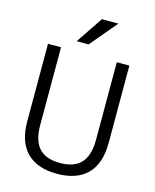

<svg xmlns="http://www.w3.org/2000/svg" viewBox="-138 -1050 932 1153"><g transform="rotate(15 327.5 -473.5)"><path d="M75.2 -250V-730.5H156.2V-247.1Q156.2 -150.4 198.7 -104Q241.2 -57.6 329.1 -57.6Q417 -57.6 460 -104Q502.9 -150.4 502.9 -247.1V-730.5H581.1V-250Q581.1 -121.1 516.1 -55.7Q451.2 9.8 328.1 9.8Q205.1 9.8 140.1 -55.7Q75.2 -121.1 75.2 -250ZM349.6 -957H452.1L311.5 -790H237.3Z"/></g></svg>

Font: Mgen+ 1c regular
Style: Regular
Weight: 400
Designer: [Source Han Sans]
Ryoko NISHIZUKA  (kana & ideographs); Paul D. Hunt (Latin, Greek & Cyrillic); Wenlong ZHANG  (bopomofo
Version: Version 1.059.20150602